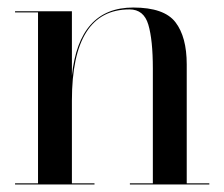

<svg xmlns="http://www.w3.org/2000/svg" viewBox="-20 -490 595 510"><path d="M20 -3H81V-457H20V-460H171V-289Q190 -470 334 -470Q416 -470 446 -431Q476 -392 476 -319V-3H536V0H325V-3H386V-308Q386 -384 374 -424.5Q362 -465 324 -465Q171 -465 171 -223V-3H231V0H20Z"/></svg>

Font: Bodoni* 72
Style: Regular
Weight: 400
Version: Version 1.003